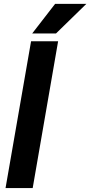

<svg xmlns="http://www.w3.org/2000/svg" viewBox="-20 -961 461 981"><path d="M147 0H8.3L138.7 -750H276.9ZM261.7 -941.4H421.4L266.1 -790H144.5Z"/></svg>

Font: RobotoInd
Style: Bold Italic
Weight: 700
Italic angle: -12°
Designer: Google
Version: Version 2.001150; 2014